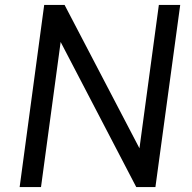

<svg xmlns="http://www.w3.org/2000/svg" viewBox="-20 -762 783 782"><path d="M548 -158 243 -742H160L60 0H147L227 -591L535 0H613L714 -742H627Z"/></svg>

Font: Cheyenne Sans
Style: Italic
Weight: 400
Italic angle: -8.13011°
Designer: The Public Sans project authors (U.S. Web Design System), Libre Franklin designed by Pablo Impallari and Rodrigo Fuenzal
Foundry: The Cheyenne Sans Project Authors
Version: Version 2.007